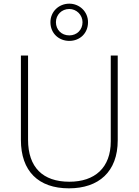

<svg xmlns="http://www.w3.org/2000/svg" viewBox="-20 -1017 756 1047"><path d="M358 -794C415 -794 460 -835 460 -896C460 -953 414 -997 358 -997C301 -997 255 -954 255 -896C255 -834 302 -794 358 -794ZM358 -824C315 -824 285 -855 285 -896C285 -936 316 -968 358 -968C397 -968 430 -936 430 -896C430 -855 400 -824 358 -824ZM622 -252V-714H584V-246C584 -103 498 -26 358 -26C214 -26 133 -104 133 -255V-714H94V-254C94 -84 189 10 356 10C518 10 622 -80 622 -252Z"/></svg>

Font: Noto Sans Gurmukhi ExtraLight
Style: Regular
Weight: 200
Designer: Jelle Bosma - Monotype Design Team
Foundry: Monotype Imaging Inc.
Version: Version 2.004